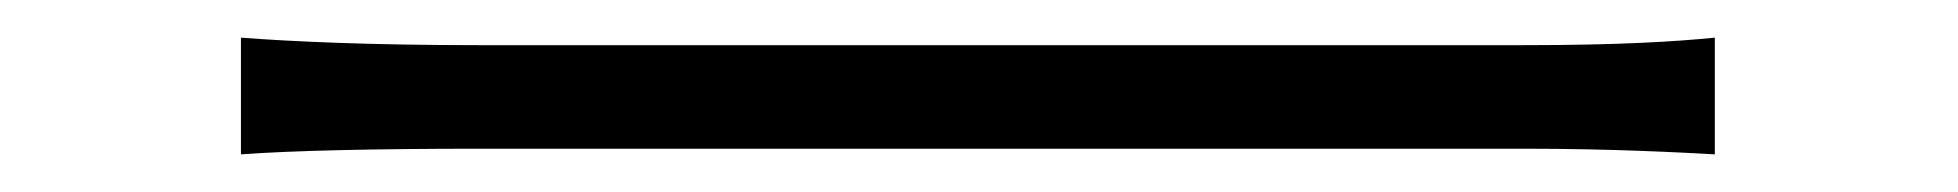

<svg xmlns="http://www.w3.org/2000/svg" viewBox="-20 -435 1040 102"><path d="M108 -353C135 -355 180 -356 235 -356H790C836 -356 873 -354 891 -353V-415C871 -413 841 -411 789 -411H235C176 -411 134 -413 108 -415Z"/></svg>

Font: Source Han Sans SC Light
Style: Regular
Weight: 300
Designer: Ryoko NISHIZUKA (kana & ideographs); Paul D. Hunt (Latin, Greek & Cyrillic); Wenlong ZHANG (bopomofo); Sandoll Communica
Foundry: Adobe Systems Incorporated
Version: Version 1.004;PS 1.004;hotconv 1.0.82;makeotf.lib2.5.63406